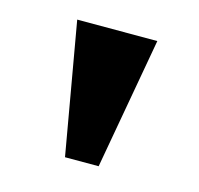

<svg xmlns="http://www.w3.org/2000/svg" viewBox="-57 -775 435 419"><g transform="rotate(15 160.0 -565.5)"><path d="M122 -417 70 -714H251L198 -417Z"/></g></svg>

Font: Noto Serif SemiCondensed Black
Style: Regular
Weight: 900
Width: 4
Designer: Monotype Design Team
Foundry: Monotype Imaging Inc.
Version: Version 2.014; ttfautohint (v1.8.4.7-5d5b)